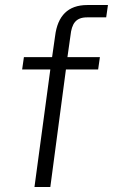

<svg xmlns="http://www.w3.org/2000/svg" viewBox="-20 -743 449 763"><path d="M377 -516H248L260 -601C265 -649 281 -674 326 -674H402L409 -723H327C250 -723 209 -680 199 -600L187 -516H75L68 -467H180L117 0H180L242 -467H370Z"/></svg>

Font: United Sans ExtraLight
Style: Italic
Weight: 200
Italic angle: -8°
Designer: Pablo Impallari, Rodrigo Fuenzalida (Modified by Dan O. Williams)
Version: Version 1.000;PS 001.000;hotconv 1.0.88;makeotf.lib2.5.64775